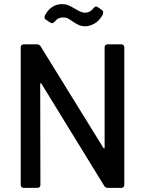

<svg xmlns="http://www.w3.org/2000/svg" viewBox="-20 -916 708 936"><path d="M81 -15V-685Q81 -692 85 -696Q89 -700 96 -700H160Q172 -700 178 -690L484 -195Q486 -192 488 -192.5Q490 -193 490 -197V-685Q490 -692 494 -696Q498 -700 505 -700H571Q578 -700 582 -696Q586 -692 586 -685V-15Q586 -8 582 -4Q578 0 571 0H506Q494 0 488 -10L182 -508Q180 -511 178 -510.5Q176 -510 176 -506L177 -15Q177 -8 173 -4Q169 0 162 0H96Q89 0 85 -4Q81 -8 81 -15ZM332 -813Q318 -823 309 -827Q300 -831 289 -831Q275 -831 265.5 -826.5Q256 -822 246 -810Q240 -803 234 -803Q229 -803 225 -806L204 -820Q197 -824 197 -832Q197 -835 199 -841Q214 -869 235.5 -882.5Q257 -896 283 -896Q300 -896 313 -890.5Q326 -885 346 -873Q376 -854 394 -854Q419 -854 436 -876Q442 -884 449 -884Q452 -884 457 -881L477 -867Q483 -863 483 -855Q483 -847 478 -839Q462 -813 439.5 -800.5Q417 -788 395 -788Q377 -788 363 -794.5Q349 -801 332 -813Z"/></svg>

Font: Barlow_Medium_SS
Style: Regular
Weight: 500
Designer: Jeremy Tribby
Foundry: Jeremy Tribby
Version: Version 1.101 August 23, 2024